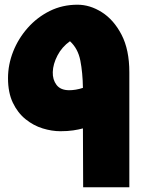

<svg xmlns="http://www.w3.org/2000/svg" viewBox="-20 -795 649 815"><path d="M529 -488V0H333L332 -250Q314 -245 290.5 -241.5Q267 -238 236 -238Q200 -238 161 -250Q122 -262 88.5 -289Q55 -316 34.5 -359Q14 -402 14 -463Q14 -521 36 -576.5Q58 -632 98 -677Q138 -722 191.5 -748.5Q245 -775 309 -775Q362 -775 412.5 -743Q463 -711 496 -647.5Q529 -584 529 -488ZM204 -489Q203 -457 220 -434.5Q237 -412 274 -412Q287 -412 302 -414.5Q317 -417 332 -422Q331 -487 321 -538Q311 -589 277 -620Q243 -596 224 -559.5Q205 -523 204 -489Z"/></svg>

Font: Kufam Black
Style: Italic
Weight: 900
Italic angle: -11°
Designer: Artur Schmal
Foundry: Original Type
Version: Version 1.301; ttfautohint (v1.8.3)